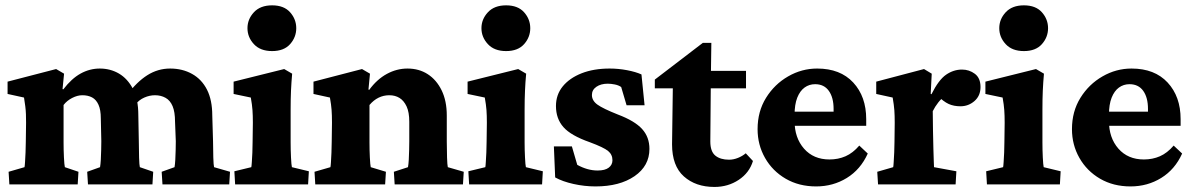

<svg xmlns="http://www.w3.org/2000/svg" viewBox="-20 -701 4538 730"><path d="M15.6 0 12.7 -47.9 73.2 -65.4Q74.2 -69.3 75.2 -85Q76.2 -100.6 77.1 -121.1Q78.1 -141.6 78.1 -161.1L79.1 -234.4Q79.1 -252 78.6 -266.6Q78.1 -281.2 76.2 -296.4Q74.2 -311.5 71.3 -330.1L8.8 -343.8V-390.6L193.4 -438.5L223.6 -420.9L217.8 -362.3L220.7 -361.3Q252 -402.3 286.6 -421.4Q321.3 -440.4 359.4 -440.4Q399.4 -440.4 432.1 -421.4Q464.8 -402.3 485.4 -363.3Q505.9 -324.2 505.9 -263.7L507.8 -163.1Q507.8 -131.8 508.8 -102.1Q509.8 -72.3 511.7 -65.4L562.5 -47.9L559.6 0H314.5L311.5 -47.9L360.4 -65.4Q362.3 -76.2 363.3 -93.8Q364.3 -111.3 364.7 -130.9Q365.2 -150.4 365.2 -164.1L363.3 -251Q363.3 -283.2 354.5 -302.7Q345.7 -322.3 330.1 -330.6Q314.5 -338.9 293 -338.9Q274.4 -338.9 254.4 -328.6Q234.4 -318.4 221.7 -301.8V-159.2Q221.7 -131.8 223.1 -102.5Q224.6 -73.2 226.6 -65.4L278.3 -47.9L275.4 0ZM597.7 0 594.7 -47.9 643.6 -65.4Q645.5 -76.2 646.5 -93.8Q647.5 -111.3 647.9 -130.9Q648.4 -150.4 648.4 -164.1L645.5 -238.3Q645.5 -275.4 636.2 -297.4Q627 -319.3 609.4 -329.1Q591.8 -338.9 569.3 -338.9Q548.8 -338.9 528.8 -330.1Q508.8 -321.3 497.1 -305.7L463.9 -340.8Q500 -389.6 540 -415Q580.1 -440.4 627 -440.4Q673.8 -440.4 710.4 -419.9Q747.1 -399.4 767.1 -359.9Q787.1 -320.3 787.1 -261.7L790 -163.1Q790 -131.8 791 -102.1Q792 -72.3 793.9 -65.4L854.5 -47.9L851.6 0Z M874 0 871.1 -49.8 935.5 -65.4Q936.5 -69.3 937.5 -85Q938.5 -100.6 939.5 -121.1Q940.4 -141.6 940.4 -161.1L941.4 -234.4Q941.4 -262.7 939.9 -282.7Q938.5 -302.7 933.6 -330.1L868.2 -343.8V-390.6L1060.5 -438.5L1090.8 -420.9Q1087.9 -388.7 1086.4 -356.4Q1085 -324.2 1085 -284.2V-159.2Q1085 -131.8 1086.4 -102.5Q1087.9 -73.2 1089.8 -65.4L1154.3 -49.8L1151.4 0ZM1014.6 -506.8Q969.7 -506.8 945.3 -533.2Q920.9 -559.6 920.9 -593.8Q920.9 -627.9 945.3 -654.3Q969.7 -680.7 1014.6 -680.7Q1059.6 -680.7 1083 -654.3Q1106.4 -627.9 1106.4 -593.8Q1106.4 -559.6 1083 -533.2Q1059.6 -506.8 1014.6 -506.8Z M1178.7 0 1175.8 -47.9 1236.3 -65.4Q1237.3 -69.3 1238.3 -84.5Q1239.3 -99.6 1240.2 -120.6Q1241.2 -141.6 1241.2 -161.1L1242.2 -234.4Q1242.2 -263.7 1240.7 -283.2Q1239.3 -302.7 1234.4 -330.1L1171.9 -343.8V-390.6L1356.4 -438.5L1386.7 -420.9L1380.9 -360.4L1383.8 -359.4Q1413.1 -399.4 1450.7 -419.9Q1488.3 -440.4 1529.3 -440.4Q1573.2 -440.4 1606.4 -418.9Q1639.6 -397.5 1659.2 -357.4Q1678.7 -317.4 1678.7 -261.7V-163.1Q1678.7 -130.9 1679.7 -102.1Q1680.7 -73.2 1682.6 -65.4L1743.2 -47.9L1740.2 0H1480.5L1477.5 -47.9L1531.2 -65.4Q1533.2 -76.2 1534.2 -93.8Q1535.2 -111.3 1535.6 -130.9Q1536.1 -150.4 1536.1 -164.1V-238.3Q1536.1 -274.4 1525.9 -296.4Q1515.6 -318.4 1499 -328.6Q1482.4 -338.9 1460 -338.9Q1438.5 -338.9 1419.4 -329.6Q1400.4 -320.3 1384.8 -301.8V-159.2Q1384.8 -130.9 1386.2 -102.1Q1387.7 -73.2 1389.6 -65.4L1447.3 -47.9L1444.3 0Z M1763.7 0 1760.7 -49.8 1825.2 -65.4Q1826.2 -69.3 1827.1 -85Q1828.1 -100.6 1829.1 -121.1Q1830.1 -141.6 1830.1 -161.1L1831.1 -234.4Q1831.1 -262.7 1829.6 -282.7Q1828.1 -302.7 1823.2 -330.1L1757.8 -343.8V-390.6L1950.2 -438.5L1980.5 -420.9Q1977.5 -388.7 1976.1 -356.4Q1974.6 -324.2 1974.6 -284.2V-159.2Q1974.6 -131.8 1976.1 -102.5Q1977.5 -73.2 1979.5 -65.4L2043.9 -49.8L2041 0ZM1904.3 -506.8Q1859.4 -506.8 1835 -533.2Q1810.5 -559.6 1810.5 -593.8Q1810.5 -627.9 1835 -654.3Q1859.4 -680.7 1904.3 -680.7Q1949.2 -680.7 1972.7 -654.3Q1996.1 -627.9 1996.1 -593.8Q1996.1 -559.6 1972.7 -533.2Q1949.2 -506.8 1904.3 -506.8Z M2244.1 7.8Q2202.1 7.8 2160.6 -1.5Q2119.1 -10.7 2090.8 -26.4L2085.9 -144.5H2154.3L2174.8 -74.2Q2213.9 -52.7 2252 -52.7Q2280.3 -52.7 2294.4 -63.5Q2308.6 -74.2 2308.6 -91.8Q2308.6 -113.3 2292 -127Q2275.4 -140.6 2222.7 -160.2Q2150.4 -185.5 2122.1 -217.8Q2093.8 -250 2093.8 -297.9Q2093.8 -340.8 2119.6 -372.6Q2145.5 -404.3 2191.4 -422.4Q2237.3 -440.4 2297.9 -440.4Q2331.1 -440.4 2364.3 -434.1Q2397.5 -427.7 2418.9 -418L2430.7 -300.8H2362.3L2341.8 -370.1Q2332 -377 2317.4 -379.9Q2302.7 -382.8 2291 -382.8Q2264.6 -382.8 2247.6 -371.1Q2230.5 -359.4 2230.5 -339.8Q2230.5 -318.4 2251.5 -303.2Q2272.5 -288.1 2329.1 -265.6Q2393.6 -241.2 2421.4 -210.4Q2449.2 -179.7 2449.2 -134.8Q2449.2 -70.3 2392.6 -31.2Q2335.9 7.8 2244.1 7.8Z M2842.8 -88.9Q2829.1 -43.9 2788.6 -17.1Q2748 9.8 2696.3 9.8Q2625 9.8 2580.1 -30.3Q2535.2 -70.3 2535.2 -152.3L2538.1 -365.2H2469.7V-398.4L2652.3 -538.1H2684.6L2682.6 -391.6L2680.7 -163.1Q2680.7 -125 2699.7 -109.4Q2718.8 -93.8 2752 -93.8Q2768.6 -93.8 2785.6 -100.6Q2802.7 -107.4 2815.4 -118.2ZM2634.8 -365.2V-431.6H2816.4V-365.2Z M3083 7.8Q3017.6 7.8 2967.3 -21.5Q2917 -50.8 2888.7 -100.6Q2860.4 -150.4 2860.4 -210Q2860.4 -277.3 2892.6 -329.1Q2924.8 -380.9 2976.6 -410.6Q3028.3 -440.4 3086.9 -440.4Q3174.8 -440.4 3224.1 -387.2Q3273.4 -334 3273.4 -248V-222.7H2988.3V-276.4H3167L3149.4 -249V-287.1Q3149.4 -330.1 3131.3 -355.5Q3113.3 -380.9 3079.1 -380.9Q3056.6 -380.9 3039.1 -368.2Q3021.5 -355.5 3011.2 -329.6Q3001 -303.7 3001 -263.7V-241.2Q3001 -176.8 3037.1 -135.7Q3073.2 -94.7 3133.8 -94.7Q3167 -94.7 3194.8 -106.9Q3222.7 -119.1 3247.1 -147.5L3279.3 -117.2Q3252 -56.6 3199.7 -24.4Q3147.5 7.8 3083 7.8Z M3318.4 0 3315.4 -47.9 3376 -65.4Q3377 -69.3 3377.9 -85Q3378.9 -100.6 3379.9 -121.6Q3380.9 -142.6 3380.9 -161.1L3381.8 -234.4Q3381.8 -261.7 3380.4 -281.7Q3378.9 -301.8 3374 -330.1L3311.5 -343.8V-390.6L3493.2 -438.5L3522.5 -420.9L3518.6 -343.8L3521.5 -342.8Q3548.8 -397.5 3577.1 -417Q3605.5 -436.5 3637.7 -436.5Q3665 -436.5 3686.5 -420.4Q3708 -404.3 3708 -370.1Q3708 -336.9 3685.1 -316.9Q3662.1 -296.9 3631.8 -296.9Q3606.4 -296.9 3586.9 -305.7Q3567.4 -314.5 3543 -338.9L3574.2 -336.9Q3559.6 -327.1 3547.4 -311.5Q3535.2 -295.9 3526.4 -278.3L3527.3 -205.1Q3528.3 -166 3528.8 -136.2Q3529.3 -106.4 3530.3 -88.4Q3531.2 -70.3 3531.2 -65.4L3616.2 -49.8L3613.3 0Z M3732.4 0 3729.5 -49.8 3793.9 -65.4Q3794.9 -69.3 3795.9 -85Q3796.9 -100.6 3797.9 -121.1Q3798.8 -141.6 3798.8 -161.1L3799.8 -234.4Q3799.8 -262.7 3798.3 -282.7Q3796.9 -302.7 3792 -330.1L3726.6 -343.8V-390.6L3918.9 -438.5L3949.2 -420.9Q3946.3 -388.7 3944.8 -356.4Q3943.4 -324.2 3943.4 -284.2V-159.2Q3943.4 -131.8 3944.8 -102.5Q3946.3 -73.2 3948.2 -65.4L4012.7 -49.8L4009.8 0ZM3873 -506.8Q3828.1 -506.8 3803.7 -533.2Q3779.3 -559.6 3779.3 -593.8Q3779.3 -627.9 3803.7 -654.3Q3828.1 -680.7 3873 -680.7Q3918 -680.7 3941.4 -654.3Q3964.8 -627.9 3964.8 -593.8Q3964.8 -559.6 3941.4 -533.2Q3918 -506.8 3873 -506.8Z M4278.3 7.8Q4212.9 7.8 4162.6 -21.5Q4112.3 -50.8 4084 -100.6Q4055.7 -150.4 4055.7 -210Q4055.7 -277.3 4087.9 -329.1Q4120.1 -380.9 4171.9 -410.6Q4223.6 -440.4 4282.2 -440.4Q4370.1 -440.4 4419.4 -387.2Q4468.8 -334 4468.8 -248V-222.7H4183.6V-276.4H4362.3L4344.7 -249V-287.1Q4344.7 -330.1 4326.7 -355.5Q4308.6 -380.9 4274.4 -380.9Q4252 -380.9 4234.4 -368.2Q4216.8 -355.5 4206.5 -329.6Q4196.3 -303.7 4196.3 -263.7V-241.2Q4196.3 -176.8 4232.4 -135.7Q4268.6 -94.7 4329.1 -94.7Q4362.3 -94.7 4390.1 -106.9Q4418 -119.1 4442.4 -147.5L4474.6 -117.2Q4447.3 -56.6 4395 -24.4Q4342.8 7.8 4278.3 7.8Z"/></svg>

Font: Crimson Pro ExtraBold
Style: Regular
Weight: 800
Designer: Jacques Le Bailly
Foundry: Baron von Fonthausen
Version: Version 1.003